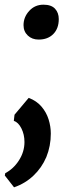

<svg xmlns="http://www.w3.org/2000/svg" viewBox="-30 -552 306 820"><path d="M30 248 -9.5 197.5 -7.5 187.5Q28 169 51.2 132.5Q74.5 96 74.5 54.5Q74.5 22.5 61.5 -3.5Q48.5 -29.5 29 -36L32 -62L92.5 -134Q126 -121.5 147 -97Q168 -72.5 177.5 -42.2Q187 -12 187 18.5Q187 71.5 168 118.5Q148.5 164.5 112.8 198.2Q77 232 30 248ZM135 -383Q107 -383 88.8 -400.2Q70.5 -417.5 70.5 -444.5Q70.5 -479 94.8 -505.5Q119 -532 155.5 -532Q189 -532 205 -514.8Q221 -497.5 221 -470.5Q221 -430.5 197.8 -406.8Q174.5 -383 135 -383Z"/></svg>

Font: Merriweather Sans Medium
Style: Italic
Weight: 500
Italic angle: -7.5°
Designer: Eben Sorkin
Foundry: Eben Sorkin
Version: Version 2.001